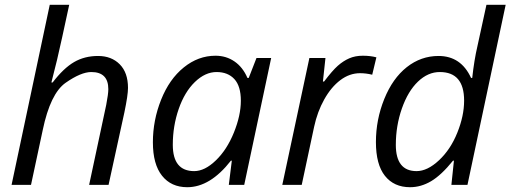

<svg xmlns="http://www.w3.org/2000/svg" viewBox="-20 -780 2153 810"><path d="M437 -403.8Q437 -476.1 365.2 -476.1Q321.8 -476.1 257.1 -430.9Q192.4 -385.7 160.2 -231L110.8 0H28.8L189.9 -759.8H272Q263.2 -719.7 242.4 -623.3Q221.7 -526.9 196.8 -432.1H202.1Q248 -492.2 292.5 -518.1Q336.9 -543.9 393.6 -543.9Q450.2 -543.9 485.1 -508.8Q520 -473.6 520 -409.2Q520 -378.9 504.9 -306.6Q489.7 -234.4 438 0H356L428.2 -337.9Q437 -383.8 437 -403.8Z M709 -168.9Q709 -58.1 799.3 -58.1Q843.8 -58.1 890.6 -103.3Q937.5 -148.4 966.8 -220.9Q996.1 -293.5 996.1 -355Q996.1 -416.5 968.8 -446.3Q941.4 -476.1 893.6 -476.1Q845.7 -476.1 802.2 -434.1Q758.8 -392.1 733.9 -320.3Q709 -248.5 709 -168.9ZM889.2 -544.9Q934.1 -544.9 969.2 -520.8Q1004.4 -496.6 1023.9 -451.2H1029.3L1062 -535.2H1124L1010.3 0H945.3L958 -102.1H954.1Q866.7 9.8 770 9.8Q702.1 9.8 663.6 -38.6Q625 -86.9 625 -179.7Q625 -272.5 659.7 -359.4Q694.3 -446.3 755.4 -495.6Q816.4 -544.9 889.2 -544.9Z M1567.9 -538.1 1550.3 -464.8Q1524.4 -471.2 1499 -471.2Q1454.6 -471.2 1415.8 -441.9Q1377 -412.6 1347.9 -360.6Q1318.8 -308.6 1305.2 -245.1L1252.9 0H1170.9L1285.2 -535.2H1353L1342.3 -436H1347.2Q1382.3 -482.4 1405.3 -502.7Q1428.2 -522.9 1453.4 -533.9Q1478.5 -544.9 1510.7 -544.9Q1543 -544.9 1567.9 -538.1Z M1938 -355.5Q1938 -476.1 1835.4 -476.1Q1785.6 -476.1 1743.4 -435.8Q1701.2 -395.5 1675.5 -322.5Q1649.9 -249.5 1649.9 -168.9Q1649.9 -58.1 1737.3 -58.1Q1783.2 -58.1 1832 -103.8Q1880.9 -149.4 1909.4 -220.5Q1938 -291.5 1938 -355.5ZM1830.1 -543.9Q1924.8 -543.9 1967.3 -451.2H1972.2Q1980.5 -526.9 1994.1 -585L2032.2 -759.8H2113.3L1952.1 0H1884.3L1895 -102.1H1891.1Q1841.8 -41 1798.8 -15.6Q1755.9 9.8 1710 9.8Q1642.1 9.8 1604 -38.1Q1565.9 -85.9 1565.9 -180.7Q1565.9 -275.4 1601.1 -362.3Q1636.2 -449.2 1696 -496.6Q1755.9 -543.9 1830.1 -543.9Z"/></svg>

Font: OpenSans-Italic
Style: Italic
Weight: 400
Italic angle: -12°
Foundry: Ascender Corporation
Version: Version 1.10